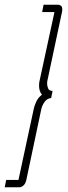

<svg xmlns="http://www.w3.org/2000/svg" viewBox="-41 -760 288 811"><path d="M137 -709 143 -740H205Q209 -740 215.5 -736.5Q222 -733 222 -719Q222 -713 221 -710L160 -423Q159 -421 158.5 -416.5Q158 -412 158 -407Q158 -396 162.5 -386Q167 -376 181 -376L175 -346Q157 -344 146.5 -328.5Q136 -313 133 -297L70 1Q66 17 57.5 24Q49 31 41 31H-21L-15 0H37L102 -302Q103 -309 111 -328Q119 -347 136 -360Q129 -369 126.5 -378.5Q124 -388 124 -397Q124 -404 124.5 -409.5Q125 -415 126 -418L189 -709Z"/></svg>

Font: Raleway Thin ExtraLight
Style: Italic
Weight: 250
Italic angle: -12°
Version: Version 4.026